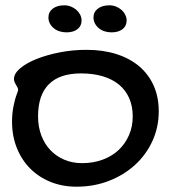

<svg xmlns="http://www.w3.org/2000/svg" viewBox="-20 -643 654 724"><path d="M268.6 61Q215.3 61 170.7 43Q126 24.9 93.8 -7.6Q61.5 -40 43.5 -85Q25.4 -129.9 25.4 -184.1Q25.4 -213.4 30.5 -240.5Q35.6 -267.6 44.4 -291Q48.3 -300.3 48.3 -304.2Q48.3 -309.1 45.9 -313.5Q43.5 -317.9 40.5 -322.8Q37.6 -327.6 35.2 -333Q32.7 -338.4 32.7 -345.2Q32.7 -365.7 56.2 -385.5Q79.6 -405.3 118.2 -420.7Q156.7 -436 205.6 -445.6Q254.4 -455.1 305.7 -455.1Q368.7 -455.1 419.2 -439Q469.7 -422.9 505.1 -392.8Q540.5 -362.8 559.6 -319.8Q578.6 -276.9 578.6 -223.1Q578.6 -163.1 554.7 -111.1Q530.8 -59.1 489 -21Q447.3 17.1 390.6 39.1Q334 61 268.6 61ZM480.5 -204.1Q480.5 -242.2 467.3 -272.5Q454.1 -302.7 429.2 -323.5Q404.3 -344.2 367.9 -355.2Q331.5 -366.2 285.6 -366.2Q205.1 -366.2 164.3 -325.4Q123.5 -284.7 123.5 -204.1Q123.5 -165 135.7 -132.6Q147.9 -100.1 169.9 -76.9Q191.9 -53.7 222.4 -40.8Q252.9 -27.8 289.6 -27.8Q331.5 -27.8 366.7 -40.8Q401.9 -53.7 427 -77.1Q452.1 -100.6 466.3 -133.1Q480.5 -165.5 480.5 -204.1ZM230.5 -521Q216.3 -521 203.9 -525.1Q191.4 -529.3 182.4 -536.9Q173.3 -544.4 168 -554.7Q162.6 -564.9 162.6 -577.1Q162.6 -597.7 179 -610.4Q195.3 -623 222.7 -623Q235.4 -623 247.1 -618.4Q258.8 -613.8 267.8 -606Q276.9 -598.1 282.2 -587.6Q287.6 -577.1 287.6 -565.9Q287.6 -544.9 272.2 -533Q256.8 -521 230.5 -521ZM400.4 -521Q386.2 -521 373.8 -525.1Q361.3 -529.3 352.3 -536.9Q343.3 -544.4 337.9 -554.7Q332.5 -564.9 332.5 -577.1Q332.5 -597.7 348.9 -610.4Q365.2 -623 392.6 -623Q405.3 -623 417 -618.4Q428.7 -613.8 437.7 -606Q446.8 -598.1 452.1 -587.6Q457.5 -577.1 457.5 -565.9Q457.5 -544.9 442.1 -533Q426.8 -521 400.4 -521Z"/></svg>

Font: Gochi Hand Cyrillic
Style: Regular
Weight: 400
Designer: Juan Pablo del Peral; Denis Ignatov
Foundry: Juan Pablo del Peral; Denis Ignatov
Version: Version 1.00 June 29, 2018, initial release